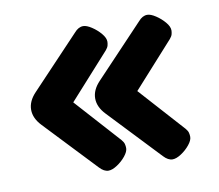

<svg xmlns="http://www.w3.org/2000/svg" viewBox="-56 -534 629 552"><g transform="rotate(-10 258.5 -258.0)"><path d="M219 -47Q206 -47 193 -61L52 -210Q30 -233 30 -258Q30 -283 52 -306L193 -455Q205 -469 219 -469Q229 -469 243.5 -459.5Q258 -450 269 -437Q280 -424 280 -413Q280 -408 278.5 -402Q277 -396 271 -389L153 -258L271 -127Q277 -120 278.5 -114Q280 -108 280 -102Q280 -92 269.5 -79Q259 -66 244.5 -56.5Q230 -47 219 -47ZM406 -47Q393 -47 380 -61L239 -210Q217 -233 217 -258Q217 -283 239 -306L380 -455Q392 -469 406 -469Q416 -469 430.5 -459.5Q445 -450 456 -437Q467 -424 467 -413Q467 -408 465.5 -402Q464 -396 458 -389L340 -258L458 -127Q464 -120 465.5 -114Q467 -108 467 -102Q467 -92 456.5 -79Q446 -66 431.5 -56.5Q417 -47 406 -47Z"/></g></svg>

Font: Asap Semi Expanded ExtraBold
Style: Regular
Weight: 800
Width: 6
Designer: Pablo Cosgaya
Foundry: Omnibus-Type
Version: Version 3.001; ttfautohint (v1.8.4.7-5d5b)